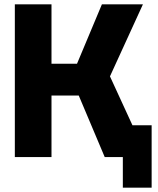

<svg xmlns="http://www.w3.org/2000/svg" viewBox="-20 -720 725 880"><path d="M48 0V-700H216V-428H333L447 -700H635L484 -370L587 -146H675V140H543V0H460L341 -282H216V0Z"/></svg>

Font: Tektur
Style: Bold
Weight: 700
Designer: Adam Jagosz
Foundry: Adam Jagosz
Version: Version 1.005;gftools[0.9.30]